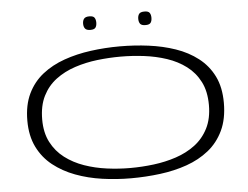

<svg xmlns="http://www.w3.org/2000/svg" viewBox="-58 -961 1351 1044"><g transform="rotate(-5 617.0 -438.5)"><path d="M616 10Q537 10 459.5 -1Q382 -12 314 -37.5Q246 -63 193.5 -104.5Q141 -146 111 -207Q81 -268 81 -351Q81 -436 110.5 -497.5Q140 -559 192 -600Q244 -641 312 -665Q380 -689 458 -699.5Q536 -710 616 -710Q696 -710 773.5 -700Q851 -690 919.5 -666.5Q988 -643 1041 -602Q1094 -561 1124 -500.5Q1154 -440 1154 -355Q1154 -267 1124 -204Q1094 -141 1042 -99.5Q990 -58 922 -34Q854 -10 775.5 0Q697 10 616 10ZM616 -46Q680 -46 744.5 -54Q809 -62 867.5 -81.5Q926 -101 972 -135.5Q1018 -170 1045 -223Q1072 -276 1072 -350Q1072 -425 1045 -477.5Q1018 -530 972 -564.5Q926 -599 867.5 -618.5Q809 -638 744.5 -646Q680 -654 616 -654Q553 -654 489 -646.5Q425 -639 366 -619.5Q307 -600 261 -565.5Q215 -531 188.5 -478Q162 -425 162 -350Q162 -278 189 -226Q216 -174 262 -139Q308 -104 366.5 -83.5Q425 -63 489.5 -54.5Q554 -46 616 -46ZM767 -813Q745 -813 737.5 -823Q730 -833 730 -850Q730 -867 737.5 -877Q745 -887 767 -887Q788 -887 795 -877Q802 -867 802 -850Q802 -833 795 -823Q788 -813 767 -813ZM466 -813Q445 -813 437 -823Q429 -833 429 -850Q429 -867 437 -877Q445 -887 466 -887Q487 -887 494 -877Q501 -867 501 -850Q501 -833 494 -823Q487 -813 466 -813Z"/></g></svg>

Font: Georama ExtraExtended Light
Style: Regular
Weight: 300
Width: 8
Designer: Jean-Baptiste Levee
Foundry: Production Type
Version: Version 1.000